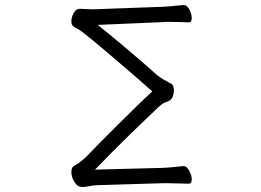

<svg xmlns="http://www.w3.org/2000/svg" viewBox="-20 -730 1040 764"><path d="M628 -1 363 7Q346 8 334 11Q322 14 307 14Q288 14 276 -6Q264 -26 264 -45Q264 -65 275 -70Q287 -77 299 -85.5Q311 -94 326 -109Q347 -131 379.5 -164Q412 -197 449.5 -234Q487 -271 522.5 -306Q558 -341 586 -366Q546 -402 496 -445Q446 -488 396.5 -530Q347 -572 306 -604Q297 -611 286 -616.5Q275 -622 269 -628Q264 -633 264 -645Q264 -661 273 -678Q282 -695 297 -695Q311 -695 321.5 -694Q332 -693 344 -693H353L627 -703Q651 -704 673.5 -706.5Q696 -709 710 -710H712Q724 -710 733.5 -692Q743 -674 743 -658Q743 -641 731 -641Q719 -641 699.5 -642Q680 -643 657 -643Q650 -643 643 -643Q636 -643 628 -642L369 -631Q431 -581 492.5 -529Q554 -477 604 -432Q618 -421 631.5 -413Q645 -405 661 -397Q667 -394 669.5 -386.5Q672 -379 672 -370Q672 -358 667.5 -346Q663 -334 653 -329Q644 -325 634.5 -321Q625 -317 613 -306Q594 -288 562.5 -258Q531 -228 494.5 -192.5Q458 -157 422.5 -121Q387 -85 358 -55L627 -62Q651 -63 674 -65.5Q697 -68 710 -69H711Q723 -69 733 -50.5Q743 -32 743 -16Q743 1 731 1Q718 1 693 0Q668 -1 644 -1Z"/></svg>

Font: Moon Stars Kai T HW
Style: Regular
Weight: 400
Designer: GuiWonder
Version: Version 1.101